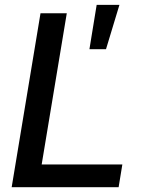

<svg xmlns="http://www.w3.org/2000/svg" viewBox="-20 -783 593 803"><path d="M28.8 0 149.4 -727.5H259.3L154.3 -95.2H491.7L476.1 0ZM354 -577.1 384.3 -762.7H479.5L423.3 -577.1Z"/></svg>

Font: Inter 24pt Medium
Style: Italic
Weight: 500
Italic angle: -9.3988°
Designer: Rasmus Andersson
Foundry: rsms
Version: Version 4.001;git-66647c0bb